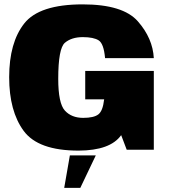

<svg xmlns="http://www.w3.org/2000/svg" viewBox="-20 -702 793 900"><path d="M348 4Q497 3.5 548 -68.5L574 0H701V-369.5H379.5V-236.5H468.5L468 -235Q462 -182 441 -165.8Q420 -149.5 370 -149.5Q315.5 -149.5 284.2 -183.5Q253 -217.5 253 -332.5Q253 -475 284.2 -501.5Q315.5 -528 368 -528Q418.5 -528 442.5 -512.8Q466.5 -497.5 472.5 -429.5H701Q696 -522.5 626.2 -602Q556.5 -681.5 367.5 -681.5Q164 -681.5 93.5 -591.8Q23 -502 23 -340Q23 -181 91 -88.5Q159 4 348 4ZM281 178.5H356.5L429 26.5H307.5Z"/></svg>

Font: Anybody Thin Black
Style: Regular
Weight: 900
Version: Version 1.113;gftools[0.9.25]